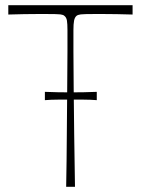

<svg xmlns="http://www.w3.org/2000/svg" viewBox="-20 -720 543 740"><path d="M235 0Q237 -100 237.5 -197.5Q238 -295 239 -378.5Q240 -462 240 -521.5Q240 -581 240 -604Q240 -628 238 -640.5Q236 -653 228 -659Q224 -663 213 -664.5Q202 -666 158 -666Q149 -666 126 -666Q103 -666 73 -665.5Q43 -665 12 -664V-700H491V-664Q460 -665 430 -665.5Q400 -666 377.5 -666Q355 -666 345 -666Q302 -666 291 -664.5Q280 -663 275 -659Q268 -653 265.5 -640.5Q263 -628 263 -604Q263 -581 263 -521.5Q263 -462 264 -378.5Q265 -295 266 -197.5Q267 -100 269 0ZM153 -334V-366Q178 -365 202.5 -364.5Q227 -364 252 -364Q278 -364 303 -364.5Q328 -365 353 -366V-334Q328 -336 303 -336Q278 -336 252 -336Q227 -336 202.5 -336Q178 -336 153 -334Z"/></svg>

Font: Ojuju ExtraLight
Style: Regular
Weight: 200
Designer: Chisaokwu Joboson, Mirko Velimirovic
Foundry: Udi Foundry
Version: Version 1.000